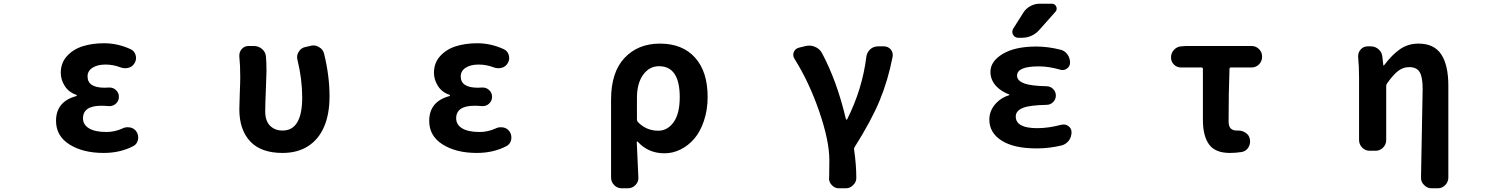

<svg xmlns="http://www.w3.org/2000/svg" viewBox="-20 -806 8040 1029"><path d="M535.2 13.7Q424.8 13.7 352.5 -31.7Q280.3 -77.1 280.3 -158.2Q280.3 -261.7 388.7 -291Q391.6 -292 391.6 -294.4Q391.6 -296.9 388.7 -297.9Q348.6 -311.5 327.1 -345.2Q305.7 -378.9 305.7 -416Q305.7 -468.8 338.9 -505.4Q372.1 -542 423.3 -558.1Q474.6 -574.2 538.1 -574.2Q611.3 -574.2 680.7 -542Q701.2 -532.2 707 -509.8Q709 -502 709 -495.1Q709 -480.5 701.2 -467.8Q690.4 -448.2 668 -442.4Q658.2 -440.4 650.4 -440.4Q636.7 -440.4 625 -445.3Q586.9 -460 544.9 -460Q502 -460 475.6 -442.9Q449.2 -425.8 449.2 -396.5Q449.2 -335.9 541 -335.9Q550.8 -335.9 563.5 -336.9Q565.4 -336.9 567.4 -336.9Q586.9 -336.9 601.6 -323.2Q617.2 -308.6 617.2 -287.1Q617.2 -265.6 601.6 -251Q586.9 -237.3 567.4 -237.3Q565.4 -237.3 563.5 -237.3Q540 -239.3 523.4 -239.3Q424.8 -239.3 424.8 -171.9Q424.8 -137.7 457 -118.2Q489.3 -98.6 550.8 -98.6Q593.8 -98.6 635.7 -117.2Q648.4 -124 663.1 -124Q670.9 -124 677.7 -123Q700.2 -118.2 711.9 -99.6Q720.7 -85 720.7 -69.3Q720.7 -63.5 719.7 -57.6Q714.8 -34.2 695.3 -23.4Q625 13.7 535.2 13.7Z M1494.1 13.7Q1378.9 13.7 1320.8 -48.3Q1262.7 -110.4 1262.7 -220.7Q1262.7 -249 1265.1 -306.6Q1267.6 -364.3 1267.6 -392.6Q1267.6 -457 1262.7 -502.9Q1262.7 -505.9 1262.7 -508.8Q1262.7 -528.3 1275.4 -543Q1290 -559.6 1312.5 -559.6H1339.8Q1365.2 -559.6 1384.3 -543.5Q1403.3 -527.3 1405.3 -502.9Q1408.2 -470.7 1408.2 -422.9Q1408.2 -400.4 1404.8 -324.2Q1401.4 -248 1401.4 -209Q1401.4 -158.2 1427.2 -132.3Q1453.1 -106.4 1494.1 -106.4Q1599.6 -106.4 1599.6 -283.2Q1599.6 -381.8 1574.2 -485.4Q1572.3 -492.2 1572.3 -500Q1572.3 -514.6 1581.1 -528.3Q1592.8 -548.8 1615.2 -553.7L1645.5 -560.5Q1652.3 -562.5 1659.2 -562.5Q1674.8 -562.5 1689.5 -553.7Q1710.9 -542 1716.8 -518.6Q1746.1 -399.4 1746.1 -290Q1746.1 -194.3 1716.8 -126.5Q1687.5 -58.6 1630.9 -22.5Q1574.2 13.7 1494.1 13.7Z M2535.2 13.7Q2424.8 13.7 2352.5 -31.7Q2280.3 -77.1 2280.3 -158.2Q2280.3 -261.7 2388.7 -291Q2391.6 -292 2391.6 -294.4Q2391.6 -296.9 2388.7 -297.9Q2348.6 -311.5 2327.1 -345.2Q2305.7 -378.9 2305.7 -416Q2305.7 -468.8 2338.9 -505.4Q2372.1 -542 2423.3 -558.1Q2474.6 -574.2 2538.1 -574.2Q2611.3 -574.2 2680.7 -542Q2701.2 -532.2 2707 -509.8Q2709 -502 2709 -495.1Q2709 -480.5 2701.2 -467.8Q2690.4 -448.2 2668 -442.4Q2658.2 -440.4 2650.4 -440.4Q2636.7 -440.4 2625 -445.3Q2586.9 -460 2544.9 -460Q2502 -460 2475.6 -442.9Q2449.2 -425.8 2449.2 -396.5Q2449.2 -335.9 2541 -335.9Q2550.8 -335.9 2563.5 -336.9Q2565.4 -336.9 2567.4 -336.9Q2586.9 -336.9 2601.6 -323.2Q2617.2 -308.6 2617.2 -287.1Q2617.2 -265.6 2601.6 -251Q2586.9 -237.3 2567.4 -237.3Q2565.4 -237.3 2563.5 -237.3Q2540 -239.3 2523.4 -239.3Q2424.8 -239.3 2424.8 -171.9Q2424.8 -137.7 2457 -118.2Q2489.3 -98.6 2550.8 -98.6Q2593.8 -98.6 2635.7 -117.2Q2648.4 -124 2663.1 -124Q2670.9 -124 2677.7 -123Q2700.2 -118.2 2711.9 -99.6Q2720.7 -85 2720.7 -69.3Q2720.7 -63.5 2719.7 -57.6Q2714.8 -34.2 2695.3 -23.4Q2625 13.7 2535.2 13.7Z M3312.5 203.1Q3288.1 203.1 3271.5 186Q3254.9 168.9 3254.9 145.5V-271.5Q3254.9 -418.9 3327.1 -495.6Q3399.4 -572.3 3516.6 -572.3Q3637.7 -572.3 3705.1 -497.1Q3772.5 -421.9 3772.5 -287.1Q3772.5 -217.8 3752.9 -159.2Q3733.4 -100.6 3701.2 -63Q3668.9 -25.4 3627.4 -4.9Q3585.9 15.6 3541 15.6Q3454.1 15.6 3397.5 -46.9Q3396.5 -47.9 3394.5 -47.4Q3392.6 -46.9 3392.6 -44.9Q3401.4 137.7 3401.4 147.5Q3401.4 169.9 3385.7 185.5Q3369.1 203.1 3344.7 203.1ZM3507.8 -105.5Q3557.6 -105.5 3590.3 -151.4Q3623 -197.3 3623 -285.2Q3623 -451.2 3511.7 -451.2Q3460 -451.2 3426.8 -405.3Q3393.6 -359.4 3393.6 -281.2V-165Q3393.6 -158.2 3398.4 -152.3Q3443.4 -105.5 3507.8 -105.5Z M4569.3 147.5Q4569.3 169.9 4552.7 185.5Q4536.1 203.1 4512.7 203.1H4475.6Q4453.1 203.1 4437.5 185.5Q4422.9 169.9 4422.9 149.4Q4422.9 147.5 4423.8 145.5Q4424.8 115.2 4424.8 52.7Q4424.8 -50.8 4370.6 -208.5Q4316.4 -366.2 4238.3 -490.2Q4231.4 -501 4231.4 -511.7Q4231.4 -519.5 4234.4 -527.3Q4242.2 -545.9 4262.7 -550.8L4298.8 -559.6Q4308.6 -561.5 4317.4 -561.5Q4333 -561.5 4348.6 -554.7Q4372.1 -544.9 4384.8 -522.5Q4465.8 -371.1 4513.7 -167Q4513.7 -165 4516.6 -165Q4519.5 -165 4520.5 -167Q4601.6 -329.1 4623 -501Q4626 -525.4 4643.6 -541.5Q4661.1 -557.6 4685.5 -557.6H4716.8Q4739.3 -557.6 4753.9 -541Q4764.6 -527.3 4764.6 -511.7Q4764.6 -506.8 4763.7 -501Q4739.3 -376 4694.8 -268.1Q4650.4 -160.2 4559.6 -16.6Q4555.7 -9.8 4557.6 -2.9Q4569.3 78.1 4569.3 147.5Z M5463.9 -737.3Q5477.5 -759.8 5501.5 -772.9Q5525.4 -786.1 5551.8 -786.1H5617.2Q5633.8 -786.1 5640.6 -771Q5647.5 -755.9 5636.7 -743.2L5550.8 -646.5Q5512.7 -603.5 5455.1 -603.5H5437.5Q5418.9 -603.5 5409.2 -620.1Q5405.3 -627.9 5405.3 -635.7Q5405.3 -643.6 5410.2 -652.3ZM5539.1 -119.1Q5599.6 -119.1 5668.9 -137.7Q5675.8 -138.7 5680.7 -138.7Q5694.3 -138.7 5706.1 -129.9Q5722.7 -118.2 5722.7 -97.7Q5722.7 -81.1 5716.3 -66.4Q5710 -51.8 5697.3 -41Q5684.6 -30.3 5668.9 -26.4Q5602.5 -10.7 5539.1 -10.7Q5537.1 -10.7 5534.2 -10.7Q5413.1 -10.7 5347.7 -52.7Q5282.2 -94.7 5282.2 -165Q5282.2 -214.8 5319.3 -253.9Q5348.6 -284.2 5388.7 -295.9Q5389.6 -296.9 5389.6 -298.3Q5389.6 -299.8 5388.7 -299.8Q5348.6 -314.5 5321.3 -341.8Q5288.1 -376 5288.1 -420.9Q5288.1 -477.5 5354 -517.1Q5419.9 -556.6 5534.2 -556.6Q5595.7 -556.6 5662.1 -540Q5685.5 -535.2 5700.2 -515.1Q5714.8 -495.1 5714.8 -470.7Q5714.8 -450.2 5698.2 -438.5Q5687.5 -430.7 5674.8 -430.7Q5668.9 -430.7 5662.1 -432.6Q5600.6 -450.2 5549.8 -450.2Q5547.9 -450.2 5545.9 -450.2Q5430.7 -450.2 5430.7 -400.4Q5430.7 -373 5470.7 -358.4Q5505.9 -345.7 5588.9 -343.8Q5609.4 -343.8 5624 -329.1Q5638.7 -314.5 5638.7 -293.9Q5638.7 -273.4 5624 -258.8Q5609.4 -244.1 5588.9 -244.1Q5500 -242.2 5463.9 -228.5Q5423.8 -212.9 5423.8 -181.6Q5423.8 -119.1 5539.1 -119.1Z M6571.3 13.7Q6493.2 13.7 6460 -31.7Q6426.8 -77.1 6426.8 -164.1V-436.5Q6426.8 -444.3 6418.9 -444.3H6310.5Q6287.1 -444.3 6271.5 -460Q6255.9 -475.6 6255.9 -498Q6255.9 -521.5 6271.5 -538.6Q6287.1 -555.7 6309.6 -557.6L6337.9 -559.6H6686.5Q6710.9 -559.6 6727.5 -543Q6744.1 -526.4 6744.1 -502Q6744.1 -477.5 6727.5 -460.9Q6710.9 -444.3 6686.5 -444.3H6577.1Q6569.3 -444.3 6569.3 -436.5Q6564.5 -308.6 6564.5 -157.2Q6564.5 -128.9 6575.7 -117.7Q6586.9 -106.4 6608.4 -106.4Q6611.3 -106.4 6614.3 -106.4Q6615.2 -106.4 6616.2 -106.4Q6638.7 -106.4 6656.2 -93.8Q6675.8 -81.1 6678.7 -58.6Q6679.7 -52.7 6679.7 -47.9Q6679.7 -30.3 6669.9 -14.6Q6657.2 4.9 6633.8 8.8Q6602.5 13.7 6571.3 13.7Z M7742.2 145.5Q7742.2 168.9 7725.6 186Q7709 203.1 7684.6 203.1H7652.3Q7628.9 203.1 7612.3 185.5Q7595.7 169.9 7595.7 147.5L7604.5 -329.1Q7604.5 -393.6 7588.4 -419.9Q7572.3 -446.3 7532.2 -446.3Q7500 -446.3 7473.1 -425.8Q7446.3 -405.3 7414.1 -359.4Q7409.2 -353.5 7409.2 -345.7V-55.7Q7409.2 -32.2 7392.6 -15.1Q7376 2 7351.6 2H7321.3Q7296.9 2 7280.3 -15.1Q7263.7 -32.2 7263.7 -55.7V-390.6Q7263.7 -449.2 7258.8 -501Q7258.8 -503.9 7258.8 -505.9Q7258.8 -525.4 7272.5 -541Q7287.1 -557.6 7310.5 -557.6H7326.2Q7350.6 -557.6 7368.7 -541.5Q7386.7 -525.4 7388.7 -501L7393.6 -457Q7393.6 -455.1 7395.5 -455.1Q7397.5 -455.1 7398.4 -457Q7440.4 -512.7 7483.4 -542.5Q7526.4 -572.3 7582 -572.3Q7666 -572.3 7704.1 -514.6Q7742.2 -457 7742.2 -346.7Z"/></svg>

Font: Gen Jyuu Gothic Monospace Bold
Style: Bold
Weight: 700
Designer: [Source Han Sans]
Ryoko NISHIZUKA  (kana & ideographs); Paul D. Hunt (Latin, Greek & Cyrillic); Wenlong ZHANG  (bopomofo
Version: Version 1.002.20150607